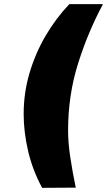

<svg xmlns="http://www.w3.org/2000/svg" viewBox="-20 -725 516 925"><path d="M183 180Q137 95 115.5 3Q94 -89 94 -176Q94 -278 122.5 -374Q151 -470 200.5 -554Q250 -638 314 -705H476Q403 -569 355.5 -417Q308 -265 308 -96Q308 -38 318.5 32Q329 102 345 179Z"/></svg>

Font: Mulish ExtraBlack
Style: Italic
Weight: 1000
Italic angle: -9°
Designer: Vernon Adams
Foundry: Vernon Adams
Version: Version 3.603; ttfautohint (v1.8.3)